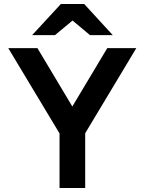

<svg xmlns="http://www.w3.org/2000/svg" viewBox="-20 -941 724 961"><path d="M278 0V-273.2L21.4 -700H167.4L342 -408L516.8 -700H662.2L406.4 -274V0ZM140.7 -765 284.7 -921H401.5L544.5 -765H430.7L343.1 -838.2L254.9 -765Z"/></svg>

Font: Overpass
Style: Regular
Weight: 400
Designer: Delve Withrington, Dave Bailey, Thomas Jockin
Foundry: Delve Fonts LLC
Version: Version 4.000